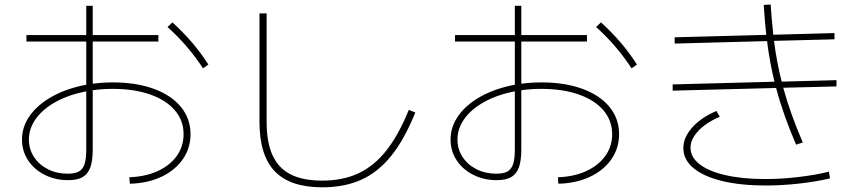

<svg xmlns="http://www.w3.org/2000/svg" viewBox="-20 -797 3790 840"><path d="M783.2 -210Q783.2 -269.5 744.9 -314.5Q706.5 -359.4 636.5 -383.8Q566.4 -408.2 473.6 -408.2Q427.7 -408.2 385.7 -402.3V-143.6Q385.7 -94.2 375.2 -64.9Q364.7 -35.6 341.6 -22.2Q318.4 -8.8 278.3 -8.8Q221.7 -8.8 175.3 -32.2Q128.9 -55.7 102.5 -96.2Q76.2 -136.7 76.2 -186.5Q76.2 -243.7 111.8 -292.7Q147.5 -341.8 211.4 -376.5Q275.4 -411.1 357.4 -426.3V-615.2H95.7V-643.6H357.4V-771.5H385.7V-643.6H672.9V-615.2H385.7V-430.7Q428.2 -436.5 473.6 -436.5Q575.2 -436.5 652.1 -408.7Q729 -380.9 771.2 -329.6Q813.5 -278.3 813.5 -210Q813.5 -148.9 779.8 -100.3Q746.1 -51.8 685.8 -23.4Q625.5 4.9 547.9 6.8L545.9 -21.5Q615.7 -23.9 669.4 -48.3Q723.1 -72.8 753.2 -114.7Q783.2 -156.7 783.2 -210ZM712.9 -678.7 734.4 -699.2Q782.2 -655.3 820.6 -610.6Q858.9 -565.9 891.6 -514.6L868.2 -498Q800.3 -601.1 712.9 -678.7ZM276.4 -37.1Q307.6 -37.1 325 -46.6Q342.3 -56.2 349.9 -79.1Q357.4 -102.1 357.4 -143.6V-397.5Q283.2 -383.3 226.3 -352.5Q169.4 -321.8 137.9 -278.8Q106.4 -235.8 106.4 -186.5Q106.4 -144.5 128.7 -110.4Q150.9 -76.2 189.7 -56.6Q228.5 -37.1 276.4 -37.1Z M1115.2 -263.7V-738.3H1146.5V-263.7Q1146.5 -174.3 1172.4 -117.7Q1198.2 -61 1251.7 -33.9Q1305.2 -6.8 1389.6 -6.8Q1480 -6.8 1548.3 -38.8Q1616.7 -70.8 1670.2 -138.4Q1723.6 -206.1 1768.6 -316.4L1796.9 -304.7Q1750 -188.5 1692.9 -116.7Q1635.7 -44.9 1561.8 -11.2Q1487.8 22.5 1389.6 22.5Q1249.5 22.5 1182.4 -47.4Q1115.2 -117.2 1115.2 -263.7Z M2658.2 -210Q2658.2 -269.5 2619.9 -314.5Q2581.5 -359.4 2511.5 -383.8Q2441.4 -408.2 2348.6 -408.2Q2302.7 -408.2 2260.7 -402.3V-143.6Q2260.7 -94.2 2250.2 -64.9Q2239.7 -35.6 2216.6 -22.2Q2193.4 -8.8 2153.3 -8.8Q2096.7 -8.8 2050.3 -32.2Q2003.9 -55.7 1977.5 -96.2Q1951.2 -136.7 1951.2 -186.5Q1951.2 -243.7 1986.8 -292.7Q2022.5 -341.8 2086.4 -376.5Q2150.4 -411.1 2232.4 -426.3V-615.2H1970.7V-643.6H2232.4V-771.5H2260.7V-643.6H2547.9V-615.2H2260.7V-430.7Q2303.2 -436.5 2348.6 -436.5Q2450.2 -436.5 2527.1 -408.7Q2604 -380.9 2646.2 -329.6Q2688.5 -278.3 2688.5 -210Q2688.5 -148.9 2654.8 -100.3Q2621.1 -51.8 2560.8 -23.4Q2500.5 4.9 2422.9 6.8L2420.9 -21.5Q2490.7 -23.9 2544.4 -48.3Q2598.1 -72.8 2628.2 -114.7Q2658.2 -156.7 2658.2 -210ZM2587.9 -678.7 2609.4 -699.2Q2657.2 -655.3 2695.6 -610.6Q2733.9 -565.9 2766.6 -514.6L2743.2 -498Q2675.3 -601.1 2587.9 -678.7ZM2151.4 -37.1Q2182.6 -37.1 2200 -46.6Q2217.3 -56.2 2224.9 -79.1Q2232.4 -102.1 2232.4 -143.6V-397.5Q2158.2 -383.3 2101.3 -352.5Q2044.4 -321.8 2012.9 -278.8Q1981.4 -235.8 1981.4 -186.5Q1981.4 -144.5 2003.7 -110.4Q2025.9 -76.2 2064.7 -56.6Q2103.5 -37.1 2151.4 -37.1Z M2969.7 -146.5Q2968.3 -193.4 3007.1 -237.8Q3045.9 -282.2 3114.3 -311.5L3128.9 -286.1Q3069.3 -260.7 3035.2 -224.4Q3001 -188 3001 -150.4Q3001 -109.4 3040.8 -78.4Q3080.6 -47.4 3154.8 -30.5Q3229 -13.7 3329.1 -13.7Q3398.9 -13.7 3473.1 -22.5Q3547.4 -31.2 3606.4 -45.9L3611.3 -16.6Q3551.8 -2.4 3476.3 6.1Q3400.9 14.6 3330.1 14.6Q3221.2 14.6 3140.1 -4.9Q3059.1 -24.4 3014.9 -60.8Q2970.7 -97.2 2969.7 -146.5ZM2922.9 -427.7 3368.2 -439.5Q3347.2 -525.4 3335.9 -617.2L2931.6 -606.4V-633.8L3332.5 -644.5Q3326.2 -698.7 3321.3 -775.4L3351.6 -777.3Q3356 -709 3363.3 -645L3630.9 -652.3V-625L3366.2 -618.2Q3378.9 -521 3399.9 -439.9L3639.6 -446.3V-418.9L3406.7 -413.1Q3437 -301.3 3492.2 -173.8L3462.9 -164.1Q3406.2 -295.4 3375.5 -412.1L2922.9 -400.4Z"/></svg>

Font: Pretendard JP Thin
Style: Regular
Weight: 100
Designer: Base glyphs from Inter by Rasmus Andersson; Hangeul glyphs from Noto Sans CJK(Source Han Sans) by Jang Soo-young and Kan
Foundry: Kil Hyung-jin
Version: Version 1.309